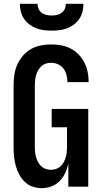

<svg xmlns="http://www.w3.org/2000/svg" viewBox="-20 -975 540 1003"><path d="M198 8Q174 8 150.5 0Q127 -8 109.5 -25Q92 -42 80.5 -63.5Q69 -85 62.5 -108.5Q56 -132 53.5 -156.5Q51 -181 51 -205V-530Q51 -557 55 -584.5Q59 -612 70 -637Q81 -662 99.5 -683.5Q118 -705 141.5 -718.5Q165 -732 192.5 -737.5Q220 -743 247 -743Q273 -743 298.5 -738.5Q324 -734 347 -722.5Q370 -711 388.5 -692.5Q407 -674 419 -651.5Q431 -629 437 -603.5Q443 -578 443 -552V-546H332V-549Q332 -567 327 -585Q322 -603 311 -617.5Q300 -632 282.5 -639.5Q265 -647 247 -647Q233 -647 220 -643Q207 -639 197 -630Q187 -621 180 -609Q173 -597 169 -584Q165 -571 163.5 -557.5Q162 -544 162 -530V-205Q162 -192 163.5 -178.5Q165 -165 169 -152Q173 -139 179.5 -127Q186 -115 196 -106Q206 -97 219 -92.5Q232 -88 246 -88Q260 -88 273 -92.5Q286 -97 296 -106Q306 -115 312.5 -127Q319 -139 323 -152Q327 -165 328.5 -178.5Q330 -192 330 -205V-310H250V-406H441V0H337V-121Q332 -96 321 -72Q310 -48 292 -29.5Q274 -11 249 -1.5Q224 8 198 8ZM250 -815Q229 -815 208.5 -817.5Q188 -820 169 -827.5Q150 -835 133.5 -847.5Q117 -860 105.5 -877Q94 -894 89 -914Q84 -934 84 -955H176Q176 -941 181.5 -928.5Q187 -916 198 -908Q209 -900 222.5 -897Q236 -894 250 -894Q264 -894 277.5 -897Q291 -900 302 -908Q313 -916 318.5 -928.5Q324 -941 324 -955H416Q416 -934 411 -914Q406 -894 394.5 -877Q383 -860 366.5 -847.5Q350 -835 331 -827.5Q312 -820 291.5 -817.5Q271 -815 250 -815Z"/></svg>

Font: Iosevka
Style: Bold
Weight: 700
Monospace: yes
Designer: Belleve Invis
Foundry: Belleve Invis
Version: Version 32.5.0; ttfautohint (v1.8.4)